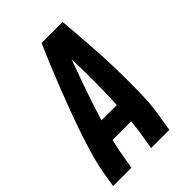

<svg xmlns="http://www.w3.org/2000/svg" viewBox="-215 -832 930 930"><g transform="rotate(-45 250.0 -367.5)"><path d="M0 0 12 -74Q22 -130 38 -185.5Q54 -241 73 -296.5Q92 -352 112.5 -407Q133 -462 154.5 -517Q176 -572 198.5 -626.5Q221 -681 245 -735H389Q394 -681 398 -626.5Q402 -572 405.5 -517Q409 -462 410.5 -407Q412 -352 412 -296.5Q412 -241 409.5 -185Q407 -129 397 -74L385 0H260L272 -74Q276 -95 278.5 -116.5Q281 -138 283 -160H156Q151 -138 146 -116.5Q141 -95 138 -74L125 0ZM290 -265Q294 -343 294 -421Q294 -499 292 -577Q263 -499 236 -421.5Q209 -344 185 -265Z"/></g></svg>

Font: iosevka_custom_sans_ss08 XBd
Style: Italic
Weight: 800
Italic angle: -10°
Designer: Belleve Invis
Foundry: Belleve Invis
Version: Version 10.3.0; ttfautohint (v1.8.3)